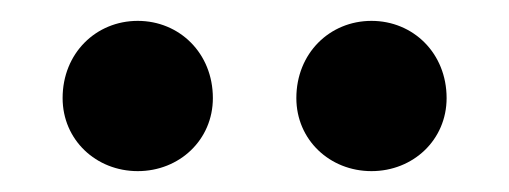

<svg xmlns="http://www.w3.org/2000/svg" viewBox="-20 -716 488 184"><path d="M112 -552C152 -552 184 -582 184 -622C184 -665 152 -696 112 -696C72 -696 40 -665 40 -622C40 -582 72 -552 112 -552ZM336 -552C376 -552 408 -582 408 -622C408 -665 376 -696 336 -696C296 -696 264 -665 264 -622C264 -582 296 -552 336 -552Z"/></svg>

Font: Dongle
Style: Bold
Weight: 700
Designer: Yanghee Ryu
Foundry: Yanghee Ryu
Version: Version 2.000